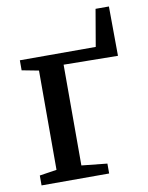

<svg xmlns="http://www.w3.org/2000/svg" viewBox="-81 -763 631 821"><g transform="rotate(-10 235.0 -352.0)"><path d="M32.5 0V-43L107 -54.5V-485.5L34 -499.5V-543H363.5L391 -703.5H449L450.5 -489L215 -492V-54.5L326 -43V0Z"/></g></svg>

Font: Merriweather 48pt Medium
Style: Regular
Weight: 500
Version: Version 2.100